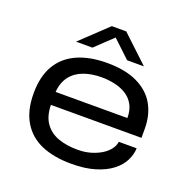

<svg xmlns="http://www.w3.org/2000/svg" viewBox="-130 -851 974 988"><g transform="rotate(20 357.0 -356.5)"><path d="M363 12Q266 12 198 -17.5Q130 -47 93.5 -108.5Q57 -170 57 -263Q57 -355 92.5 -416Q128 -477 196 -508Q264 -539 360 -539Q461 -539 527 -507Q593 -475 625 -418.5Q657 -362 657 -286V-237H161Q162 -175 189 -137.5Q216 -100 262 -83.5Q308 -67 368 -67Q407 -67 439.5 -76.5Q472 -86 497 -101.5Q522 -117 537 -137Q552 -157 554 -178H652Q651 -144 634 -110Q617 -76 581.5 -48.5Q546 -21 491.5 -4.5Q437 12 363 12ZM161 -308H554Q554 -351 538 -380Q522 -409 494.5 -426.5Q467 -444 431.5 -452Q396 -460 358 -460Q304 -460 260.5 -444Q217 -428 191 -394Q165 -360 161 -308ZM171 -587 317 -725H396L543 -587H451L332 -699H379L261 -587Z"/></g></svg>

Font: Archivo Expanded
Style: Regular
Weight: 400
Width: 7
Designer: Hector Gatti
Foundry: Omnibus-Type
Version: Version 2.001